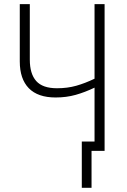

<svg xmlns="http://www.w3.org/2000/svg" viewBox="-20 -734 617 934"><path d="M488.8 0H425.3V179.7H377.9V-45.4H439.9V-307.6Q393.1 -285.2 347.9 -272.5Q302.7 -259.8 250.5 -259.8Q164.1 -259.8 120.1 -304.9Q76.2 -350.1 76.2 -435.1V-713.9H125V-443.8Q125 -375 156.2 -339.8Q187.5 -304.7 257.3 -304.7Q308.1 -304.7 351.1 -316.9Q394 -329.1 439.9 -351.1V-713.9H488.8Z"/></svg>

Font: Open Sans SemiCondensed Light
Style: Regular
Weight: 300
Width: 4
Designer: Monotype Design Team
Foundry: Monotype Imaging Inc.
Version: Version 3.000